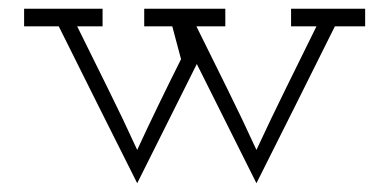

<svg xmlns="http://www.w3.org/2000/svg" viewBox="-20 -395 888 438"><path d="M644 -375H813V-335H744Q699 -244 654.5 -155.5Q610 -67 565 23L429 -249L293 23Q248 -67 203.5 -155.5Q159 -244 114 -335H35V-375H214V-335H156Q191 -264 226 -193.5Q261 -123 293 -53Q317 -105 342 -156.5Q367 -208 393 -260Q388 -279 383 -297.5Q378 -316 373 -335H309V-375H494V-335H428Q463 -264 498 -193.5Q533 -123 565 -53Q598 -124 632.5 -194Q667 -264 702 -335H644Z"/></svg>

Font: Josefin Slab
Style: Regular
Weight: 400
Designer: Santiago Orozco
Foundry: Typemade
Version: Version 1.000